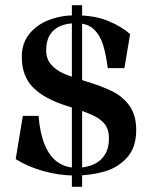

<svg xmlns="http://www.w3.org/2000/svg" viewBox="-20 -720 586 740"><path d="M296.5 -700V0H257V-700ZM40.5 -107 68 -273.5H128.5Q134 -207 152.2 -162.5Q170.5 -118 201.2 -95.8Q232 -73.5 274 -73.5Q312 -73.5 340.5 -86.2Q369 -99 384.5 -124.2Q400 -149.5 400 -186.5Q400 -220.5 383.8 -241.5Q367.5 -262.5 335 -277Q302.5 -291.5 238.5 -311.5Q151 -339 107.5 -382.8Q64 -426.5 64 -501Q64 -553.5 93.2 -589.5Q122.5 -625.5 169.2 -643.2Q216 -661 268.5 -661Q345 -661 397.5 -639Q450 -617 481.5 -588.5L459.5 -457.5H395.5Q388 -512 377.2 -547.5Q366.5 -583 342 -606.8Q317.5 -630.5 273.5 -630.5Q238.5 -630.5 212.8 -619.8Q187 -609 172.5 -585.8Q158 -562.5 158 -526.5Q158 -492.5 177.2 -470.8Q196.5 -449 226.2 -436.2Q256 -423.5 308 -407.5Q372.5 -388 413 -368Q453.5 -348 479.2 -312Q505 -276 505 -219Q505 -150 468.2 -111Q431.5 -72 378.8 -57.8Q326 -43.5 269 -43.5Q207 -43.5 145.2 -61.2Q83.5 -79 40.5 -107Z"/></svg>

Font: Didactic
Style: Regular
Weight: 400
Designer: Tyler Finck
Foundry: Etcetera Type Co
Version: Version 3.007;FEAKit 1.0